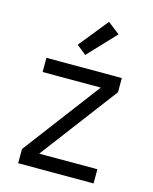

<svg xmlns="http://www.w3.org/2000/svg" viewBox="-115 -839 729 915"><g transform="rotate(15 250.0 -381.5)"><path d="M64 0V-70L351 -450H64V-520H436V-450L149 -70H436V0ZM239 -581 192 -619 308 -763 367 -717Z"/></g></svg>

Font: HulyMono
Style: Regular
Weight: 400
Monospace: yes
Designer: Belleve Invis
Foundry: Belleve Invis
Version: Version 33.2.5; ttfautohint (v1.8.4)